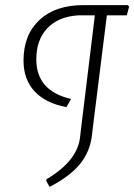

<svg xmlns="http://www.w3.org/2000/svg" viewBox="-20 -659 525 751"><path d="M480 -639 485 -633 476 -599H398L345 -175L339 -125Q331 -64 292 -16.5Q253 31 174 72L161 49L162 42Q282 -29 293 -121L298 -164L351 -599H286Q208 -594 165 -548.5Q122 -503 122 -427Q122 -303 258 -272L240 -240Q159 -255 115.5 -301.5Q72 -348 72 -422Q72 -523 134.5 -581Q197 -639 306 -639Z"/></svg>

Font: Alegreya Sans Light
Style: Italic
Weight: 300
Italic angle: -7°
Designer: Juan Pablo del Peral
Foundry: Huerta Tipografica
Version: Version 2.007